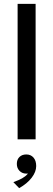

<svg xmlns="http://www.w3.org/2000/svg" viewBox="-20 -720 275 992"><path d="M71 0V-700H164V0ZM79 252 49 221Q77 211 94 201.5Q111 192 121.5 180Q132 168 137 153L152 166Q138 177 116 177Q95 177 81 163Q67 149 67 127Q67 104 80.5 91Q94 78 116 78Q139 78 153 94Q167 110 167 138Q167 168 143.5 198.5Q120 229 79 252Z"/></svg>

Font: Sutasoma
Style: Regular
Weight: 400
Designer: Izhar Fathurrohim, Akbar Rohmanto, Arusyal Khofiqoini
Foundry: Kiwari Kolektiv
Version: Version 1.102